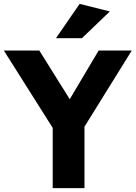

<svg xmlns="http://www.w3.org/2000/svg" viewBox="-47 -971 700 991"><path d="M633 -710 389 -317V0H225V-311L-27 -710H156L313 -459L462 -710ZM242 -774 364 -951 520 -912 376 -774Z"/></svg>

Font: Livvic
Style: Bold
Weight: 700
Designer: Jacques Le Bailly, Baron von Fonthausen
Version: Version 1.001; ttfautohint (v1.8.2)